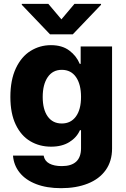

<svg xmlns="http://www.w3.org/2000/svg" viewBox="-20 -773 658 1003"><path d="M47.9 40H208Q212.9 67.9 237.8 81.3Q262.7 94.7 302.7 94.7Q403.3 94.7 403.3 1V-92.8H397.5Q380.9 -54.7 342.3 -30.8Q303.7 -6.8 247.1 -6.8Q186.5 -6.8 138.4 -35.2Q90.3 -63.5 62.3 -121.8Q34.2 -180.2 34.2 -266.6Q34.2 -355.5 63 -416.5Q91.8 -477.5 140.1 -507.3Q188.5 -537.1 246.1 -537.1Q304.7 -537.1 342 -509Q379.4 -481 396.5 -439.5H401.4V-530.3H565.4V2.9Q565.4 68.8 532.2 115.5Q499 162.1 438.7 186Q378.4 210 298.8 210Q224.1 210 168.9 188.7Q113.8 167.5 82.8 128.9Q51.8 90.3 47.9 40ZM403.3 -266.6Q403.3 -332.5 377 -370.4Q350.6 -408.2 302.7 -408.2Q255.4 -408.2 229.2 -369.9Q203.1 -331.5 203.1 -266.6Q203.1 -201.2 229.2 -164.6Q255.4 -127.9 302.7 -127.9Q350.1 -127.9 376.7 -164.6Q403.3 -201.2 403.3 -266.6ZM300.8 -671.9 369.1 -752.9H507.8V-748L360.4 -593.8H241.2L93.8 -748V-752.9H232.4Z"/></svg>

Font: Pretendard Std ExtraBold
Style: Regular
Weight: 800
Designer: Base glyphs from Inter by Rasmus Andersson; Hangeul glyphs from Noto Sans CJK(Source Han Sans) by Jang Soo-young and Kan
Foundry: Kil Hyung-jin
Version: Version 1.309